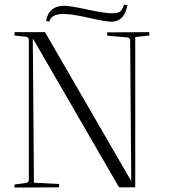

<svg xmlns="http://www.w3.org/2000/svg" viewBox="-20 -845 789 866"><path d="M45 -685 46 -700H183L572 -28L567 -665Q563 -675 556 -676L464 -684Q463 -690 463 -699L653 -700Q653 -699 654 -685L590 -678V0H517L128 -672L133 -21L247 -15Q247 -14 246 0L45 1L46 -13L98 -20Q108 -21 110 -33V-666Q108 -678 98 -679ZM271 -819Q294 -819 374 -802Q454 -785 483.5 -785Q513 -785 523 -794Q533 -803 539 -825L555 -821Q546 -780 527.5 -763.5Q509 -747 483.5 -747Q458 -747 381 -764.5Q304 -782 266 -782Q211 -782 202 -747L188 -751Q200 -819 271 -819Z"/></svg>

Font: Antic Didone
Style: Regular
Weight: 400
Designer: Santiago Orozco
Foundry: Santiago Orozco
Version: Version 2.001